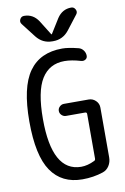

<svg xmlns="http://www.w3.org/2000/svg" viewBox="-104 -1019 707 1088"><g transform="rotate(-10 250.0 -475.0)"><path d="M303.7 -914.1Q334 -960 385.7 -960Q401.4 -960 409.2 -944.8Q417 -929.7 407.2 -917L343.8 -835Q308.6 -790 252.9 -790H247.1Q191.4 -790 156.2 -835L92.8 -917Q83 -929.7 90.3 -944.8Q97.7 -960 114.3 -960Q166 -960 196.3 -914.1L248 -831.1Q248 -830.1 250 -830.1Q252 -830.1 252 -831.1ZM280.3 9.8Q162.1 9.8 101.1 -79.1Q40 -168 40 -365.2Q40 -561.5 103.5 -650.9Q167 -740.2 294.9 -740.2Q330.1 -740.2 387.7 -725.6Q403.3 -721.7 414.1 -707.5Q424.8 -693.4 424.8 -675.8Q424.8 -662.1 413.6 -655.3Q402.3 -648.4 388.7 -652.3Q335.9 -668 294.9 -668Q208 -668 163.1 -596.2Q118.2 -524.4 118.2 -365.2Q118.2 -62.5 285.2 -61.5Q322.3 -61.5 362.3 -81.1Q370.1 -84 370.1 -93.8V-350.6Q370.1 -359.4 361.3 -360.4H250Q236.3 -360.4 225.6 -370.6Q214.8 -380.9 214.8 -395Q214.8 -409.2 225.6 -419.4Q236.3 -429.7 250 -429.7H392.6Q416 -429.7 433.1 -413.1Q450.2 -396.5 450.2 -373V-86.9Q450.2 -59.6 436.5 -38.1Q422.9 -16.6 399.4 -8.8Q343.8 9.8 280.3 9.8Z"/></g></svg>

Font: Rounded Mgen+ 1m regular
Style: Regular
Weight: 400
Designer: [Source Han Sans]
Ryoko NISHIZUKA  (kana & ideographs); Paul D. Hunt (Latin, Greek & Cyrillic); Wenlong ZHANG  (bopomofo
Version: Version 1.059.20150602